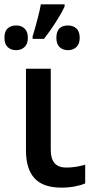

<svg xmlns="http://www.w3.org/2000/svg" viewBox="-40 -858 433 888"><path d="M194.8 -540V-164.1Q194.8 -83 266.1 -83Q309.6 -83 354 -96.2V-9.8Q335.9 -1.5 306.2 4.2Q276.4 9.8 244.1 9.8Q159.7 9.8 119.9 -33.2Q80.1 -76.2 80.1 -163.1V-540ZM110.8 -689.9Q122.1 -725.6 133.5 -769.8Q145 -814 148.9 -837.9H258.8V-828.1Q245.1 -798.3 219.5 -757.8Q193.8 -717.3 163.6 -678.2H110.8ZM-19.5 -683.1Q-19.5 -713.4 -4.4 -726.8Q10.7 -740.2 34.7 -740.2Q59.6 -740.2 74.2 -725.6Q88.9 -710.9 88.9 -683.1Q88.9 -654.3 73.2 -640.1Q57.6 -626 34.7 -626Q10.7 -626 -4.4 -640.1Q-19.5 -654.3 -19.5 -683.1ZM220.7 -683.1Q220.7 -740.2 274.9 -740.2Q297.4 -740.2 313 -726.6Q328.6 -712.9 328.6 -683.1Q328.6 -654.3 313 -640.1Q297.4 -626 274.9 -626Q250.5 -626 235.6 -640.1Q220.7 -654.3 220.7 -683.1Z"/></svg>

Font: JBL Sans
Style: Semibold
Weight: 600
Version: Version 1.10